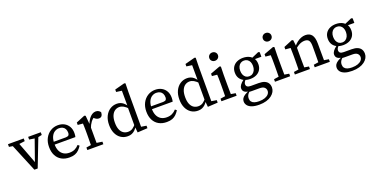

<svg xmlns="http://www.w3.org/2000/svg" viewBox="-29 -1663 5492 2828"><g transform="rotate(-20 2717.0 -249.5)"><path d="M241 5 40 -481H142L297 -71H280L294 -119L422 -481H481L293 5ZM4 -439V-481H251V-439L132 -423H100ZM320 -439V-481H518V-439L444 -423H421Z M792 13Q720 13 667.5 -16.5Q615 -46 586.5 -101.5Q558 -157 558 -234Q558 -312 588.5 -370Q619 -428 671.5 -460.5Q724 -493 788 -493Q844 -493 887 -470Q930 -447 955 -404Q980 -361 980 -300Q980 -282 978 -266.5Q976 -251 973 -240H601V-284H841Q876 -286 886 -300.5Q896 -315 896 -335Q896 -371 883 -395.5Q870 -420 846 -432.5Q822 -445 788 -445Q753 -445 720.5 -425Q688 -405 668 -361.5Q648 -318 648 -246Q648 -184 668 -141Q688 -98 725.5 -75.5Q763 -53 814 -53Q863 -53 898.5 -70Q934 -87 964 -120L988 -100Q967 -67 941 -41Q915 -15 879.5 -1Q844 13 792 13Z M1073 0V-40L1183 -57H1209L1324 -40V0ZM1146 0Q1147 -25 1147.5 -62.5Q1148 -100 1148.5 -140Q1149 -180 1149 -212V-261Q1149 -288 1148.5 -309Q1148 -330 1147.5 -349Q1147 -368 1146 -389L1066 -396V-434L1203 -491L1222 -483L1234 -354L1236 -353V-212Q1236 -180 1236 -140Q1236 -100 1236.5 -62.5Q1237 -25 1238 0ZM1231 -279 1219 -349H1233Q1250 -394 1273 -426Q1296 -458 1324 -475.5Q1352 -493 1381 -493Q1407 -493 1426.5 -481.5Q1446 -470 1455 -453Q1454 -419 1439.5 -399Q1425 -379 1394 -379Q1375 -379 1360 -386Q1345 -393 1331 -405L1306 -429L1356 -436Q1308 -412 1278.5 -372.5Q1249 -333 1231 -279Z M1705 13Q1644 13 1597.5 -18Q1551 -49 1525.5 -105Q1500 -161 1500 -236Q1500 -315 1528 -372.5Q1556 -430 1604 -461.5Q1652 -493 1712 -493Q1741 -493 1766 -484.5Q1791 -476 1813.5 -457.5Q1836 -439 1857 -409H1879L1871 -354Q1828 -399 1795.5 -417Q1763 -435 1730 -435Q1693 -435 1661.5 -414.5Q1630 -394 1611 -350.5Q1592 -307 1592 -239Q1592 -173 1610 -130.5Q1628 -88 1659.5 -67.5Q1691 -47 1731 -47Q1772 -47 1803 -67.5Q1834 -88 1869 -134L1876 -80H1857Q1840 -52 1818 -31Q1796 -10 1768.5 1.5Q1741 13 1705 13ZM1858 9 1848 -94V-96V-388L1851 -399L1850 -647L1764 -659V-697L1919 -738L1937 -732L1934 -594V-52L2015 -39V0Z M2317 13Q2245 13 2192.5 -16.5Q2140 -46 2111.5 -101.5Q2083 -157 2083 -234Q2083 -312 2113.5 -370Q2144 -428 2196.5 -460.5Q2249 -493 2313 -493Q2369 -493 2412 -470Q2455 -447 2480 -404Q2505 -361 2505 -300Q2505 -282 2503 -266.5Q2501 -251 2498 -240H2126V-284H2366Q2401 -286 2411 -300.5Q2421 -315 2421 -335Q2421 -371 2408 -395.5Q2395 -420 2371 -432.5Q2347 -445 2313 -445Q2278 -445 2245.5 -425Q2213 -405 2193 -361.5Q2173 -318 2173 -246Q2173 -184 2193 -141Q2213 -98 2250.5 -75.5Q2288 -53 2339 -53Q2388 -53 2423.5 -70Q2459 -87 2489 -120L2513 -100Q2492 -67 2466 -41Q2440 -15 2404.5 -1Q2369 13 2317 13Z M2806 13Q2745 13 2698.5 -18Q2652 -49 2626.5 -105Q2601 -161 2601 -236Q2601 -315 2629 -372.5Q2657 -430 2705 -461.5Q2753 -493 2813 -493Q2842 -493 2867 -484.5Q2892 -476 2914.5 -457.5Q2937 -439 2958 -409H2980L2972 -354Q2929 -399 2896.5 -417Q2864 -435 2831 -435Q2794 -435 2762.5 -414.5Q2731 -394 2712 -350.5Q2693 -307 2693 -239Q2693 -173 2711 -130.5Q2729 -88 2760.5 -67.5Q2792 -47 2832 -47Q2873 -47 2904 -67.5Q2935 -88 2970 -134L2977 -80H2958Q2941 -52 2919 -31Q2897 -10 2869.5 1.5Q2842 13 2806 13ZM2959 9 2949 -94V-96V-388L2952 -399L2951 -647L2865 -659V-697L3020 -738L3038 -732L3035 -594V-52L3116 -39V0Z M3175 0V-40L3285 -57H3310L3413 -40V0ZM3250 0Q3251 -25 3251.5 -62.5Q3252 -100 3252.5 -140Q3253 -180 3253 -212V-260Q3253 -300 3252.5 -329Q3252 -358 3250 -389L3170 -396V-434L3323 -491L3342 -483L3339 -352V-212Q3339 -180 3339.5 -140Q3340 -100 3340.5 -62.5Q3341 -25 3342 0ZM3291 -592Q3263 -592 3243.5 -610.5Q3224 -629 3224 -657Q3224 -685 3243.5 -703.5Q3263 -722 3291 -722Q3320 -722 3339.5 -703.5Q3359 -685 3359 -657Q3359 -629 3339.5 -610.5Q3320 -592 3291 -592Z M3684 239Q3615 239 3570 223Q3525 207 3503 179Q3481 151 3481 116Q3481 90 3494 68.5Q3507 47 3536.5 27.5Q3566 8 3616 -10L3622 -4Q3603 13 3590 30Q3577 47 3571.5 63.5Q3566 80 3566 100Q3566 130 3581.5 150.5Q3597 171 3626.5 180.5Q3656 190 3698 190Q3753 190 3790.5 176Q3828 162 3847.5 139Q3867 116 3867 88Q3867 55 3843.5 33.5Q3820 12 3767 12H3646Q3633 12 3618.5 11Q3604 10 3591 8V1Q3553 -7 3532.5 -26Q3512 -45 3512 -78Q3512 -104 3531 -131Q3550 -158 3593 -191V-206L3633 -193Q3609 -170 3598 -152.5Q3587 -135 3587 -117Q3587 -90 3604.5 -77Q3622 -64 3659 -64H3782Q3837 -64 3873 -48.5Q3909 -33 3926.5 -4.5Q3944 24 3944 64Q3944 98 3927 129Q3910 160 3877 185Q3844 210 3795 224.5Q3746 239 3684 239ZM3689 -163Q3635 -163 3593.5 -182Q3552 -201 3528 -237.5Q3504 -274 3504 -328Q3504 -380 3528 -417Q3552 -454 3594 -473.5Q3636 -493 3689 -493Q3722 -493 3749 -486Q3776 -479 3797.5 -466.5Q3819 -454 3834 -435L3838 -434Q3855 -414 3864 -388Q3873 -362 3873 -328Q3873 -277 3849.5 -239.5Q3826 -202 3784 -182.5Q3742 -163 3689 -163ZM3687 -205Q3719 -205 3742 -221.5Q3765 -238 3777.5 -266Q3790 -294 3790 -331Q3790 -367 3778 -393.5Q3766 -420 3743.5 -435Q3721 -450 3690 -450Q3659 -450 3636 -434.5Q3613 -419 3600.5 -391.5Q3588 -364 3588 -327Q3588 -291 3600 -263.5Q3612 -236 3634 -220.5Q3656 -205 3687 -205ZM3800 -415V-443H3812L3931 -495L3952 -486V-415Z M4014 0V-40L4124 -57H4149L4252 -40V0ZM4089 0Q4090 -25 4090.5 -62.5Q4091 -100 4091.5 -140Q4092 -180 4092 -212V-260Q4092 -300 4091.5 -329Q4091 -358 4089 -389L4009 -396V-434L4162 -491L4181 -483L4178 -352V-212Q4178 -180 4178.5 -140Q4179 -100 4179.5 -62.5Q4180 -25 4181 0ZM4130 -592Q4102 -592 4082.5 -610.5Q4063 -629 4063 -657Q4063 -685 4082.5 -703.5Q4102 -722 4130 -722Q4159 -722 4178.5 -703.5Q4198 -685 4198 -657Q4198 -629 4178.5 -610.5Q4159 -592 4130 -592Z M4326 0V-40L4436 -57H4460L4562 -40V0ZM4401 0Q4401 -25 4401.5 -62.5Q4402 -100 4402.5 -140Q4403 -180 4403 -212V-261Q4403 -288 4402.5 -309Q4402 -330 4401.5 -349Q4401 -368 4401 -389L4320 -396V-434L4457 -491L4476 -483L4489 -370L4490 -369V-212Q4490 -180 4490.5 -140Q4491 -100 4491.5 -62.5Q4492 -25 4492 0ZM4637 0V-40L4747 -57H4771L4874 -40V0ZM4711 0Q4712 -25 4712.5 -62Q4713 -99 4713.5 -139Q4714 -179 4714 -212V-301Q4714 -368 4694 -393.5Q4674 -419 4629 -419Q4605 -419 4581 -412Q4557 -405 4532 -390Q4507 -375 4479 -351L4468 -390H4481Q4505 -420 4535 -443Q4565 -466 4599 -479.5Q4633 -493 4667 -493Q4734 -493 4767 -449.5Q4800 -406 4800 -311V-212Q4800 -179 4800.5 -139Q4801 -99 4801 -62Q4801 -25 4802 0Z M5141 239Q5072 239 5027 223Q4982 207 4960 179Q4938 151 4938 116Q4938 90 4951 68.5Q4964 47 4993.5 27.5Q5023 8 5073 -10L5079 -4Q5060 13 5047 30Q5034 47 5028.5 63.5Q5023 80 5023 100Q5023 130 5038.5 150.5Q5054 171 5083.5 180.5Q5113 190 5155 190Q5210 190 5247.5 176Q5285 162 5304.5 139Q5324 116 5324 88Q5324 55 5300.5 33.5Q5277 12 5224 12H5103Q5090 12 5075.5 11Q5061 10 5048 8V1Q5010 -7 4989.5 -26Q4969 -45 4969 -78Q4969 -104 4988 -131Q5007 -158 5050 -191V-206L5090 -193Q5066 -170 5055 -152.5Q5044 -135 5044 -117Q5044 -90 5061.5 -77Q5079 -64 5116 -64H5239Q5294 -64 5330 -48.5Q5366 -33 5383.5 -4.5Q5401 24 5401 64Q5401 98 5384 129Q5367 160 5334 185Q5301 210 5252 224.5Q5203 239 5141 239ZM5146 -163Q5092 -163 5050.5 -182Q5009 -201 4985 -237.5Q4961 -274 4961 -328Q4961 -380 4985 -417Q5009 -454 5051 -473.5Q5093 -493 5146 -493Q5179 -493 5206 -486Q5233 -479 5254.5 -466.5Q5276 -454 5291 -435L5295 -434Q5312 -414 5321 -388Q5330 -362 5330 -328Q5330 -277 5306.5 -239.5Q5283 -202 5241 -182.5Q5199 -163 5146 -163ZM5144 -205Q5176 -205 5199 -221.5Q5222 -238 5234.5 -266Q5247 -294 5247 -331Q5247 -367 5235 -393.5Q5223 -420 5200.5 -435Q5178 -450 5147 -450Q5116 -450 5093 -434.5Q5070 -419 5057.5 -391.5Q5045 -364 5045 -327Q5045 -291 5057 -263.5Q5069 -236 5091 -220.5Q5113 -205 5144 -205ZM5257 -415V-443H5269L5388 -495L5409 -486V-415Z"/></g></svg>

Font: Source Serif 4 18pt
Style: Regular
Weight: 400
Designer: Frank Grießhammer
Foundry: Adobe Systems Incorporated
Version: Version 4.004;hotconv 1.0.116;makeotfexe 2.5.65601